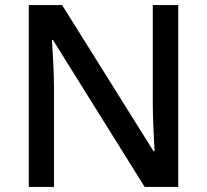

<svg xmlns="http://www.w3.org/2000/svg" viewBox="-20 -734 813 754"><path d="M680 0H548L188 -577H184Q186 -542 189 -489.5Q192 -437 192 -385V0H93V-714H224L583 -140H587Q586 -157 584.5 -189Q583 -221 581.5 -257.5Q580 -294 580 -325V-714H680Z"/></svg>

Font: Noto Sans Meetei Mayek Medium
Style: Regular
Weight: 500
Designer: Monotype Design Team and Neelakash Kshetrimayum
Foundry: Monotype Imaging Inc.
Version: Version 2.002; ttfautohint (v1.8.4.7-5d5b)